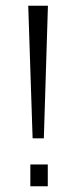

<svg xmlns="http://www.w3.org/2000/svg" viewBox="-20 -647 265 667"><path d="M93.3 -166.5 78.1 -627H146.5L132.3 -166.5ZM85.4 0V-75.7H146V0Z"/></svg>

Font: Anaheim
Style: Regular
Weight: 400
Designer: Vernon Adams
Foundry: Vernon Adams
Version: Version 2.001